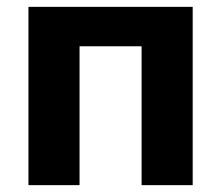

<svg xmlns="http://www.w3.org/2000/svg" viewBox="-20 -540 645 560"><path d="M63 0H212V-405H393V0H542V-520H63Z"/></svg>

Font: Fixel Text Bold
Style: Bold
Weight: 700
Width: 4
Designer: AlfaBravo + MacPaw
Foundry: Kyrylo Tkachov, Marchela Mozhyna, Serhii Makarenko, Maria Weinstein, Zakhar Kryvoshyya
Version: Version 1.211